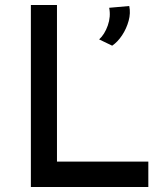

<svg xmlns="http://www.w3.org/2000/svg" viewBox="-20 -745 659 765"><path d="M103 -725H207V-101H571V0H103ZM427 -563 375 -588Q397 -608 409.5 -643.5Q422 -679 415 -714L495 -721Q501 -693 492.5 -662Q484 -631 466.5 -604.5Q449 -578 427 -563Z"/></svg>

Font: Reem Kufi Fun
Style: Regular
Weight: 400
Designer: Khaled Hosny
Version: Version 1.005